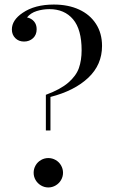

<svg xmlns="http://www.w3.org/2000/svg" viewBox="-20 -802 499 836"><path d="M424.3 -602.1Q424.3 -520 364.3 -463.4Q304.2 -406.7 199.7 -379.9V-233.9H179.7V-389.2Q243.2 -412.6 277.3 -442.1Q311.5 -471.7 323.5 -505.6Q335.4 -539.6 335.4 -583Q335.4 -673.8 298.1 -718Q260.7 -762.2 195.3 -762.2Q166.5 -762.2 139.9 -753.9Q113.3 -745.6 97.7 -726.1Q116.7 -722.2 128.2 -708.7Q139.6 -695.3 139.6 -674.8Q139.6 -650.4 123.8 -635.7Q107.9 -621.1 84.5 -621.1Q61.5 -621.1 46.6 -636Q31.7 -650.9 31.7 -673.8Q31.7 -714.4 78.6 -746.1Q131.3 -782.2 214.4 -782.2Q276.9 -782.2 324.2 -760.5Q371.6 -738.8 397.9 -698Q424.3 -657.2 424.3 -602.1ZM254.4 -49.8Q254.4 -32.7 245.8 -18.1Q237.3 -3.4 222.4 5.4Q207.5 14.2 190.4 14.2Q173.3 14.2 158.4 5.4Q143.6 -3.4 135 -18.1Q126.5 -32.7 126.5 -49.8Q126.5 -66.9 135 -81.8Q143.6 -96.7 158.4 -105.2Q173.3 -113.8 190.4 -113.8Q207.5 -113.8 222.4 -105.2Q237.3 -96.7 245.8 -81.8Q254.4 -66.9 254.4 -49.8Z"/></svg>

Font: TypoPRO Playfair Display
Style: Regular
Weight: 400
Designer: Claus Eggers Sørensen
Foundry: Claus Eggers Sørensen
Version: Version 1.004;PS 001.004;hotconv 1.0.70;makeotf.lib2.5.58329